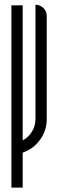

<svg xmlns="http://www.w3.org/2000/svg" viewBox="-20 -666 251 828"><path d="M181.6 -152.4Q181.6 -102.9 152.6 -63.1Q123.7 -23.3 77.9 -7.9V142.9H29.2V-643.1H77.9V-60.8Q102.9 -73.7 117.9 -98.3Q132.9 -122.9 132.9 -152.4V-645.6Q152.9 -645.6 167.2 -631.4Q181.6 -617.2 181.6 -597.3Z"/></svg>

Font: Marapfhont
Style: Book
Weight: 400
Version: Version 0.15